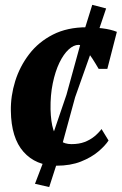

<svg xmlns="http://www.w3.org/2000/svg" viewBox="-20 -677 504 796"><path d="M214.5 10Q128.5 10 77.5 -47.5Q26.5 -105 25 -217.5Q24 -279.5 43 -340.5Q62 -401.5 100.8 -452.2Q139.5 -503 199.2 -533.5Q259 -564 339.5 -564Q369 -564 404.5 -559.5Q440 -555 464.5 -545L425 -391.5H389Q377.5 -411.5 362.5 -434.8Q347.5 -458 332.5 -474.5Q317.5 -491 306 -491Q285.5 -491 264.5 -471.8Q243.5 -452.5 226.2 -416.8Q209 -381 198.8 -331.8Q188.5 -282.5 189.5 -223.5Q191 -171.5 201 -139.8Q211 -108 229.5 -93.8Q248 -79.5 276.5 -79.5Q307.5 -79.5 330.5 -88.2Q353.5 -97 370.8 -111Q388 -125 401 -142L430 -94.5Q416.5 -73.5 387.8 -49Q359 -24.5 315.5 -7.2Q272 10 214.5 10ZM184 98.5 125 85 168 -27.5 255.5 -284 325 -536.5 362.5 -657 420 -642 381.5 -528 291.5 -274 221 -16Z"/></svg>

Font: Merriweather 28pt Black
Style: Italic
Weight: 900
Italic angle: -7.8°
Version: Version 2.101